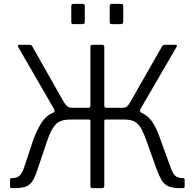

<svg xmlns="http://www.w3.org/2000/svg" viewBox="-20 -974 1008 994"><path d="M419 -943V-863Q419 -855 416 -852Q413 -849 404 -849H362Q354 -849 351.5 -851.5Q349 -854 349 -861V-942Q349 -954 360 -954H409Q419 -954 419 -943ZM618 -943V-863Q618 -855 615 -852Q612 -849 603 -849H561Q553 -849 550.5 -851.5Q548 -854 548 -861V-942Q548 -954 558 -954H608Q618 -954 618 -943ZM41 0Q32 0 32 -10V-42Q32 -52 41 -52Q68 -52 81.5 -64.5Q95 -77 104 -105L154 -255Q174 -306 194.5 -338Q215 -370 243.5 -385.5Q272 -401 316 -401L329 -416H438Q448 -416 448 -427V-730Q448 -742 459 -742H510Q520 -742 520 -730V-427Q520 -416 531 -416H637L650 -401Q693 -401 721.5 -386Q750 -371 771 -339Q792 -307 810 -254L864 -105Q874 -77 887 -64.5Q900 -52 927 -52Q936 -52 936 -42V-10Q936 0 927 0H910Q873 0 851 -10Q829 -20 816.5 -41.5Q804 -63 791 -98L738 -246Q725 -282 712.5 -306Q700 -330 680 -342.5Q660 -355 627 -355H528Q520 -355 520 -347V-12Q520 0 506 0H460Q453 0 450.5 -3Q448 -6 448 -12V-347Q448 -355 440 -355H342Q291 -355 267 -328.5Q243 -302 225 -247L174 -96Q163 -61 150 -39.5Q137 -18 116 -9Q95 0 58 0ZM357 -380 254 -389Q261 -393 262.5 -398Q264 -403 259 -411L74 -731Q72 -736 73.5 -739Q75 -742 80 -742H131Q144 -742 147 -734L312 -443Q321 -429 330 -422.5Q339 -416 355 -416ZM612 -380 613 -416Q629 -416 637 -422.5Q645 -429 653 -443L819 -734Q823 -742 835 -742H888Q894 -742 895.5 -739Q897 -736 894 -731L708 -411Q704 -403 705.5 -398Q707 -393 714 -389Z"/></svg>

Font: Libre Franklin Light
Style: Regular
Weight: 300
Designer: Pablo Impallari, Rodrigo Fuenzalida, Nhung Nguyen
Foundry: Impallari Type
Version: Version 3.000